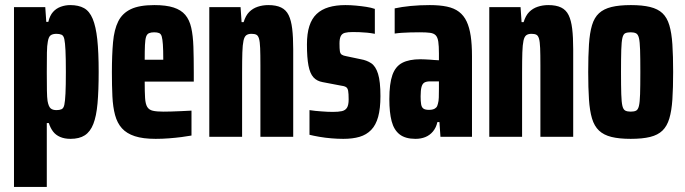

<svg xmlns="http://www.w3.org/2000/svg" viewBox="-20 -538 2693 755"><path d="M35 197V-510H158L162 -452H170Q176 -477 188.5 -491Q201 -505 219 -511.5Q237 -518 256 -518Q289 -518 310.5 -506Q332 -494 344.5 -464Q357 -434 362.5 -383.5Q368 -333 368 -255Q368 -182 363.5 -131.5Q359 -81 347 -50.5Q335 -20 313.5 -6Q292 8 257 8Q234 8 216.5 0.5Q199 -7 188.5 -21Q178 -35 172 -54H164V197ZM202 -105Q214 -105 222 -108.5Q230 -112 233 -126Q236 -140 237.5 -170.5Q239 -201 239 -255Q239 -309 237.5 -339.5Q236 -370 233 -384Q230 -398 222 -401.5Q214 -405 202 -405Q187 -405 179 -399Q171 -393 168 -374Q165 -360 164.5 -331Q164 -302 164 -253Q164 -209 164.5 -181.5Q165 -154 167 -141Q171 -119 179 -112Q187 -105 202 -105Z M592 8Q542 8 510 -2.5Q478 -13 459.5 -33.5Q441 -54 432.5 -85.5Q424 -117 422 -159Q420 -201 420 -254Q420 -322 424.5 -372Q429 -422 445 -454Q461 -486 494.5 -502Q528 -518 587 -518Q633 -518 662.5 -508.5Q692 -499 708.5 -479.5Q725 -460 732 -429Q739 -398 740.5 -354.5Q742 -311 742 -254V-217H549Q549 -176 550.5 -152.5Q552 -129 559 -117.5Q566 -106 581 -102.5Q596 -99 623 -99Q635 -99 653 -99.5Q671 -100 692.5 -101Q714 -102 733 -103V-5Q717 -2 693.5 1Q670 4 644 6Q618 8 592 8ZM622 -287V-305Q622 -342 620.5 -363Q619 -384 616 -394.5Q613 -405 605.5 -408Q598 -411 586 -411Q574 -411 566 -407.5Q558 -404 554.5 -393.5Q551 -383 550 -361Q549 -339 549 -303H637Z M803 0V-510H926L930 -451H938Q946 -477 960 -491Q974 -505 993.5 -511.5Q1013 -518 1035 -518Q1066 -518 1085.5 -508.5Q1105 -499 1115 -478.5Q1125 -458 1129 -425Q1133 -392 1133 -344V0H1004V-281Q1004 -324 1003 -349Q1002 -374 998.5 -386Q995 -398 988 -401.5Q981 -405 969 -405Q956 -405 948.5 -399.5Q941 -394 937.5 -378Q934 -362 933 -332Q932 -302 932 -253V0Z M1330 8Q1308 8 1283.5 6Q1259 4 1236 0Q1213 -4 1197 -8V-105Q1208 -103 1220 -102Q1232 -101 1244 -100Q1256 -99 1267.5 -98.5Q1279 -98 1289 -98Q1311 -98 1324.5 -101Q1338 -104 1344.5 -114.5Q1351 -125 1351 -147Q1351 -170 1349 -181Q1347 -192 1340 -196Q1333 -200 1317 -202L1249 -215Q1226 -219 1212.5 -234Q1199 -249 1193 -280Q1187 -311 1187 -363Q1187 -406 1196.5 -435.5Q1206 -465 1225 -483Q1244 -501 1272.5 -509.5Q1301 -518 1338 -518Q1358 -518 1379.5 -516Q1401 -514 1420.5 -511Q1440 -508 1454 -503V-405Q1439 -408 1423.5 -409.5Q1408 -411 1393.5 -411.5Q1379 -412 1367 -412Q1348 -412 1336.5 -409Q1325 -406 1320 -396Q1315 -386 1315 -367Q1315 -346 1316.5 -336.5Q1318 -327 1324 -323Q1330 -319 1342 -317L1399 -305Q1422 -301 1439.5 -289.5Q1457 -278 1466.5 -248Q1476 -218 1476 -160Q1476 -111 1467 -78.5Q1458 -46 1439.5 -27Q1421 -8 1394 0Q1367 8 1330 8Z M1614 8Q1574 8 1551.5 -9.5Q1529 -27 1520 -61.5Q1511 -96 1511 -148Q1511 -209 1523 -243Q1535 -277 1562 -291Q1589 -305 1633 -305Q1641 -305 1650.5 -304.5Q1660 -304 1669.5 -303.5Q1679 -303 1688.5 -302Q1698 -301 1706 -301V-328Q1706 -357 1703.5 -374Q1701 -391 1693.5 -399Q1686 -407 1671 -409Q1656 -411 1630 -411Q1611 -411 1593.5 -410.5Q1576 -410 1560.5 -409Q1545 -408 1532 -406V-505Q1559 -511 1594.5 -514.5Q1630 -518 1670 -518Q1709 -518 1737.5 -512Q1766 -506 1785 -491.5Q1804 -477 1815 -453.5Q1826 -430 1831 -396.5Q1836 -363 1836 -317V0H1712L1708 -58H1700Q1695 -36 1682.5 -21Q1670 -6 1652.5 1Q1635 8 1614 8ZM1667 -106Q1676 -106 1683 -108Q1690 -110 1695 -115Q1700 -120 1702 -130Q1705 -140 1705.5 -154.5Q1706 -169 1706 -189V-218H1671Q1657 -218 1649 -213.5Q1641 -209 1637.5 -196Q1634 -183 1634 -159Q1634 -140 1636 -128Q1638 -116 1645 -111Q1652 -106 1667 -106Z M1904 0V-510H2027L2031 -451H2039Q2047 -477 2061 -491Q2075 -505 2094.5 -511.5Q2114 -518 2136 -518Q2167 -518 2186.5 -508.5Q2206 -499 2216 -478.5Q2226 -458 2230 -425Q2234 -392 2234 -344V0H2105V-281Q2105 -324 2104 -349Q2103 -374 2099.5 -386Q2096 -398 2089 -401.5Q2082 -405 2070 -405Q2057 -405 2049.5 -399.5Q2042 -394 2038.5 -378Q2035 -362 2034 -332Q2033 -302 2033 -253V0Z M2460 8Q2415 8 2384.5 0.5Q2354 -7 2335.5 -24.5Q2317 -42 2308 -72Q2299 -102 2296 -147Q2293 -192 2293 -255Q2293 -318 2296 -363.5Q2299 -409 2308 -439Q2317 -469 2335.5 -486Q2354 -503 2384.5 -510.5Q2415 -518 2461 -518Q2506 -518 2536.5 -510.5Q2567 -503 2585 -486Q2603 -469 2612 -439Q2621 -409 2624 -363.5Q2627 -318 2627 -255Q2627 -192 2624 -147Q2621 -102 2612 -72Q2603 -42 2585 -24.5Q2567 -7 2536.5 0.5Q2506 8 2460 8ZM2460 -99Q2474 -99 2481.5 -103Q2489 -107 2492.5 -121.5Q2496 -136 2497 -168Q2498 -200 2498 -255Q2498 -310 2497 -342Q2496 -374 2492.5 -388.5Q2489 -403 2481 -407Q2473 -411 2460 -411Q2447 -411 2439 -407.5Q2431 -404 2427.5 -389Q2424 -374 2423 -342Q2422 -310 2422 -255Q2422 -200 2423 -168Q2424 -136 2427.5 -121.5Q2431 -107 2439 -103Q2447 -99 2460 -99Z"/></svg>

Font: Saira ExtraCondensed ExtraBold
Style: Regular
Weight: 800
Width: 2
Designer: Hector Gatti with collaboration of the Omnibus-Type team
Foundry: Omnibus-Type
Version: Version 1.101